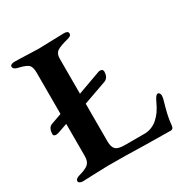

<svg xmlns="http://www.w3.org/2000/svg" viewBox="-153 -783 891 918"><g transform="rotate(-30 292.5 -324.5)"><path d="M578 -161 576 -146Q562 -97 556 -71Q550 -45 547 -13Q545 5 531 5Q498 5 386 3Q286 0 186 0Q184 0 94 3L46 5Q36 5 29.5 1Q23 -3 23 -9Q23 -16 29.5 -21Q36 -26 44 -28Q82 -38 98 -51.5Q114 -65 114 -95V-273L59 -254Q51 -252 48 -252Q32 -252 32 -263Q32 -279 37.5 -290.5Q43 -302 53 -306L114 -328V-555Q114 -588 101.5 -599.5Q89 -611 50 -620Q24 -625 24 -641Q24 -647 31 -650.5Q38 -654 47 -654Q75 -654 119 -652Q161 -650 180 -650Q201 -650 249 -652Q297 -654 322 -654Q332 -654 338 -650.5Q344 -647 344 -640Q344 -632 338 -627.5Q332 -623 319 -620Q276 -609 259.5 -597.5Q243 -586 243 -558V-365L373 -412Q375 -413 381 -413Q388 -413 392.5 -409.5Q397 -406 397 -400Q397 -364 370 -355L243 -310V-101Q243 -71 256 -58Q269 -45 305 -45H414Q436 -45 455 -53Q474 -61 487 -73Q504 -88 516 -105.5Q528 -123 540 -149Q554 -180 565 -180Q571 -180 574.5 -174Q578 -168 578 -161Z"/></g></svg>

Font: EB Garamond SemiBold
Style: Regular
Weight: 600
Designer: Georg Duffner and Octavio Pardo
Foundry: Georg Duffner
Version: Version 1.000